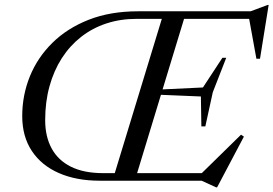

<svg xmlns="http://www.w3.org/2000/svg" viewBox="-20 -752 1138 799"><path d="M663 -705H755.5L541 0H448ZM554.5 -705H1023L1094 -731.5H1098L1062 -507.5H1047L1015 -683.5L1068 -673.5H547.5Q480.5 -673.5 422.2 -654.2Q364 -635 317.2 -598.2Q270.5 -561.5 237.2 -509.8Q204 -458 186 -393Q168 -328 168 -252Q168 -184 194.8 -134.5Q221.5 -85 275.2 -58.2Q329 -31.5 409.5 -31.5H889.5L810.5 -22.5L983 -191.5L995 -183.5L883.5 27.5H879L819 0H395Q297.5 0 225 -31.8Q152.5 -63.5 112.5 -123.8Q72.5 -184 72.5 -269Q72.5 -355.5 104.2 -434Q136 -512.5 197.8 -573.5Q259.5 -634.5 349.2 -669.8Q439 -705 554.5 -705ZM834.5 -226H818L816 -350.5L588.5 -360L594 -377L824.5 -388L905.5 -511.5H921.5L865.5 -368Z"/></svg>

Font: Newsreader 60pt
Style: Italic
Weight: 400
Italic angle: -17°
Designer: Hugues Gentile
Foundry: Production Type
Version: Version 1.003